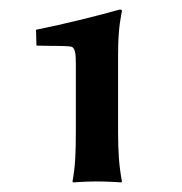

<svg xmlns="http://www.w3.org/2000/svg" viewBox="-20 -742 380 400"><path d="M226 -468V-629C226 -688 233 -711 234 -719C234 -722 232 -722 229 -722C187 -710 115 -692 55 -680L56 -647C84 -646 114 -647 127 -645C137 -644 138 -629 138 -609V-468C138 -425 137 -395 131 -364L132 -362C132 -362 158 -364 182 -364C205 -364 233 -362 233 -362L234 -364C228 -397 226 -425 226 -468Z"/></svg>

Font: Libertinus Sans
Style: Bold
Weight: 700
Designer: Philipp H. Poll, Khaled Hosny
Foundry: Caleb Maclennan
Version: Version 7.050;RELEASE